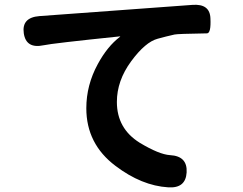

<svg xmlns="http://www.w3.org/2000/svg" viewBox="-20 -763 1040 823"><path d="M780 -24Q776 45 701 40Q587 33 475 -52Q350 -146 350 -299Q350 -398 399 -488Q440 -564 494 -605Q498 -608 493 -607Q203 -577 167 -569Q92 -553 82 -620Q72 -688 149 -694L804 -742Q880 -748 882 -684Q885 -620 867 -620Q739 -618 728 -615Q692 -607 656 -597Q603 -583 542 -500Q481 -417 481 -326Q481 -212 579 -151Q662 -101 709 -98Q784 -94 780 -24Z"/></svg>

Font: Resource Han Rounded JP
Style: Bold
Weight: 700
Designer: Cyano Hao (round all glyphs); Ryoko NISHIZUKA 西塚涼子 (kana, bopomofo & ideographs); Paul D. Hunt (Latin, Greek & Cyrillic)
Foundry: Cyano Hao
Version: 0.990